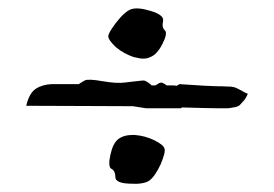

<svg xmlns="http://www.w3.org/2000/svg" viewBox="-20 -543 658 461"><path d="M532 -335Q536 -335 540.5 -334Q545 -333 549 -331Q553 -329 557 -327Q561 -325 566 -322Q571 -319 575 -318Q571 -308 565.5 -301.5Q560 -295 556 -291Q552 -287 543 -285.5Q534 -284 531.5 -283.5Q529 -283 518 -283Q507 -283 506 -283Q486 -283 417 -285L414 -283H331L299 -288H295Q280 -288 179 -288.5Q78 -289 43 -289Q50 -319 65.5 -329.5Q81 -340 104 -341Q126 -341 169 -341Q178 -347 184 -350Q192 -354 226.5 -348Q261 -342 281 -345Q288 -346 298 -347Q308 -348 311.5 -348.5Q315 -349 320.5 -349.5Q326 -350 328.5 -349Q331 -348 334 -346Q337 -344 341 -341L344 -338H353Q355 -339 357.5 -340.5Q360 -342 361.5 -343Q363 -344 365.5 -344.5Q368 -345 370.5 -344Q373 -343 376 -341L380 -338Q384 -338 392 -338Q400 -338 404 -337L411 -341Q484 -336 498 -336Q515 -336 532 -335ZM351 -206Q373 -195 375 -186Q378 -178 366 -149Q352 -119 338 -109Q324 -100 292 -102Q257 -103 257 -118Q257 -133 247 -138Q239 -143 245 -171Q251 -199 264 -209Q277 -219 299 -219H303Q329 -217 351 -206ZM301 -406Q277 -414 258 -430Q240 -447 240 -456Q240 -464 259 -489Q280 -516 295.5 -521Q311 -526 341 -517Q375 -507 371.5 -492Q368 -477 376 -470Q383 -463 370 -437.5Q357 -412 341 -406Q327 -399 306 -405Z"/></svg>

Font: Beth Ellen
Style: Regular
Weight: 400
Designer: Alyson Diaz
Version: Version 2.000